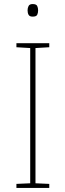

<svg xmlns="http://www.w3.org/2000/svg" viewBox="-20 -927 323 947"><path d="M61 0V-20L129 -23V-690L61 -694V-714H223V-694L155 -690V-23L223 -20V0ZM141 -907Q159 -907 163.5 -897.5Q168 -888 168 -876Q168 -863 163.5 -854Q159 -845 141 -845Q126 -845 121 -854Q116 -863 116 -876Q116 -888 121 -897.5Q126 -907 141 -907Z"/></svg>

Font: Noto Sans Symbols Thin
Style: Regular
Weight: 250
Version: Version 2.002